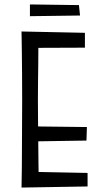

<svg xmlns="http://www.w3.org/2000/svg" viewBox="-20 -841 463 866"><path d="M77 5Q77 5 77.5 -19.5Q78 -44 78.5 -85Q79 -126 79 -177.5Q79 -229 79.5 -284.5Q80 -340 80 -391Q80 -455 79.5 -511Q79 -567 78.5 -609Q78 -651 77.5 -675Q77 -699 77 -699L154 -690Q154 -690 153.5 -670.5Q153 -651 153 -619Q153 -587 152.5 -547.5Q152 -508 151.5 -468Q151 -428 151 -393Q151 -358 151.5 -308.5Q152 -259 152.5 -206.5Q153 -154 153.5 -108Q154 -62 154.5 -33.5Q155 -5 155 -5ZM77 5 121 -66 375 -61V0ZM116 -203V-271L372 -268L370 -207ZM109 -625 77 -699 363 -693V-626ZM115 -768V-821L336 -818L341 -771Z"/></svg>

Font: Truculenta
Style: Regular
Weight: 400
Designer: Ivan Castro, Eva Sanz & Omnibus-Type Team
Foundry: Omnibus-Type
Version: Version 1.002